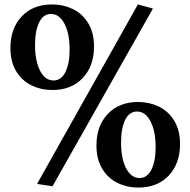

<svg xmlns="http://www.w3.org/2000/svg" viewBox="-20 -830 859 866"><path d="M668 -792 669 -790 217 10 150 0 148 -2 602 -810ZM215 -810Q265 -810 308 -789.5Q351 -769 377.5 -726Q404 -683 404 -620Q404 -532 353 -478Q302 -424 216 -424Q166 -424 123 -444.5Q80 -465 53.5 -508Q27 -551 27 -614Q27 -702 78 -756Q129 -810 215 -810ZM222 -467Q256 -467 275 -505Q294 -543 294 -607Q294 -678 271 -722.5Q248 -767 210 -767Q175 -767 156.5 -729Q138 -691 138 -627Q138 -556 160.5 -511.5Q183 -467 222 -467ZM603 -370Q653 -370 696 -349.5Q739 -329 765.5 -286Q792 -243 792 -180Q792 -92 741 -38Q690 16 604 16Q554 16 511 -4.5Q468 -25 441.5 -68Q415 -111 415 -174Q415 -262 466 -316Q517 -370 603 -370ZM610 -27Q644 -27 663 -65Q682 -103 682 -167Q682 -238 659 -282.5Q636 -327 598 -327Q563 -327 544.5 -289Q526 -251 526 -187Q526 -116 548.5 -71.5Q571 -27 610 -27Z"/></svg>

Font: Minipax
Style: Bold
Weight: 600
Designer: Raphaël Ronot, Igor Stepanchenko (Cyrillic)
Foundry: steppetype
Version: Version 1.002